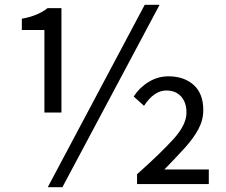

<svg xmlns="http://www.w3.org/2000/svg" viewBox="-20 -767 943 800"><path d="M236 -298H165V-642H71V-689Q138 -701 178 -733H236ZM240 13H179L583 -747H645ZM850 0H551V-41Q652 -131 704.5 -189.5Q757 -248 757 -298Q757 -340 734.5 -365Q712 -390 673 -390Q622 -390 580 -326L537 -365Q562 -403 600 -426Q638 -449 682 -449Q747 -449 787 -413Q827 -377 827 -308Q827 -267 807 -229.5Q787 -192 752 -153Q714 -111 665 -61H850Z"/></svg>

Font: Source Han Sans & Saira Hybrid
Style: Regular
Weight: 400
Designer: Ryoko NISHIZUKA 西塚涼子 (kana & ideographs); Paul D. Hunt (Latin, Greek & Cyrillic); Wenlong ZHANG 张文龙 (bopomofo); Sandoll 
Foundry: Adobe Systems Incorporated
Version: Version 1.00;August 2, 2021;FontCreator 13.0.0.2675 64-bit